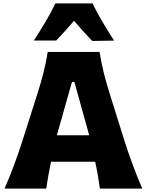

<svg xmlns="http://www.w3.org/2000/svg" viewBox="-20 -1117 875 1137"><path d="M6.8 0Q35.6 -65.4 62.3 -137.2Q88.9 -209 109.9 -273.9L198.2 -551.8Q222.7 -627.4 237.8 -688Q252.9 -748.5 262.7 -809.6H569.8Q579.6 -746.1 594.5 -686Q609.4 -626 632.8 -551.8L720.2 -273.4Q741.7 -206.1 768.1 -135.5Q794.4 -64.9 822.8 0H571.3Q566.4 -39.1 559.3 -79.6Q552.2 -120.1 543.5 -159.2H282.2Q265.1 -79.1 253.9 0ZM508.3 -315.9 420.4 -631.8H406.2L316.9 -315.9ZM525.9 -874.5Q497.6 -903.8 470.9 -933.8Q444.3 -963.9 418.5 -994.1Q393.1 -964.4 366.7 -935.1Q340.3 -905.8 313 -877H180.7Q215.8 -931.6 248.8 -986.8Q281.7 -1042 308.1 -1096.7H527.8Q554.7 -1042 587.4 -986.8Q620.1 -931.6 655.3 -876.5Z"/></svg>

Font: Pinar DS4 ExtraBold
Style: Regular
Weight: 800
Designer: Amin Abedi
Version: Version 3.000